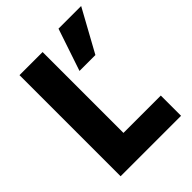

<svg xmlns="http://www.w3.org/2000/svg" viewBox="-202 -802 905 905"><g transform="rotate(-45 250.5 -349.5)"><path d="M385 -488H279L350 -699H501ZM468 0H65V-674H219V-135H468Z"/></g></svg>

Font: Hind Colombo
Style: Bold
Weight: 700
Designer: Jyotish Sonowal, Aditi Pimprikar
Foundry: Indian Type Foundry
Version: Version 1.000;PS 1.0;hotconv 1.0.86;makeotf.lib2.5.63406; tt